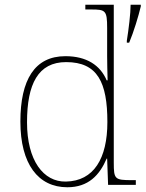

<svg xmlns="http://www.w3.org/2000/svg" viewBox="-20 -780 614 810"><path d="M264 10C353 10 400 -41 430 -111H432L436 0H553V-20H537C464 -20 460 -24 460 -94V-760H340V-740H365C425 -740 432 -736 432 -662V-543C432 -515 433 -478 434 -441H430C403 -505 345 -543 256 -543C126 -543 66 -443 66 -267C66 -88 141 10 264 10ZM515 -608V-600H525C544 -645 564 -711 574 -753V-760H531C531 -723 523 -658 515 -608ZM258 -14C163 -12 94 -103 94 -264C94 -426 141 -518 259 -518C392 -518 433 -432 433 -265C433 -112 376 -16 258 -14Z"/></svg>

Font: Noto Serif Sinhala Thin
Style: Regular
Weight: 100
Designer: Jelle Bosma - Monotype Design Team
Foundry: Monotype Imaging Inc.
Version: Version 2.007